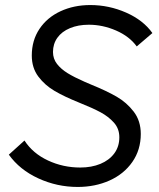

<svg xmlns="http://www.w3.org/2000/svg" viewBox="-20 -730 632 761"><path d="M15 -117 77 -173Q110 -122 170 -94Q230 -66 298 -66Q343 -66 378 -80.5Q413 -95 433 -122Q453 -149 453 -186Q453 -220 431.5 -244Q410 -268 378.5 -285Q347 -302 292 -324Q235 -347 196.5 -369.5Q158 -392 132 -426.5Q106 -461 106 -510Q106 -570 136.5 -615.5Q167 -661 220 -685.5Q273 -710 338 -710Q412 -710 480 -680Q548 -650 584 -599L522 -546Q493 -586 440 -609Q387 -632 332 -632Q290 -632 257.5 -618.5Q225 -605 207.5 -580.5Q190 -556 190 -524Q190 -497 206 -476.5Q222 -456 248 -440Q274 -424 315 -406Q329 -400 343 -394Q402 -370 442 -347Q482 -324 510 -287.5Q538 -251 538 -199Q538 -136 504.5 -88Q471 -40 414 -14.5Q357 11 288 11Q206 11 132 -23Q58 -57 15 -117Z"/></svg>

Font: Fixel Italic Variable 20240409 Display Thin
Style: Italic
Weight: 100
Italic angle: -10°
Designer: AlfaBravo + MacPaw
Foundry: Kyrylo Tkachov, Marchela Mozhyna, Serhii Makarenko, Maria Weinstein, Zakhar Kryvoshyya
Version: Version 1.211;Glyphs 3.2 (3225)